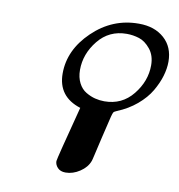

<svg xmlns="http://www.w3.org/2000/svg" viewBox="-82 -741 829 889"><g transform="rotate(10 332.5 -297.0)"><path d="M191.9 -377.9Q191.9 -488.8 283.9 -577.4Q376 -666 499 -666H501Q574.2 -666 619.6 -625.5Q665 -585 665 -516.1Q665 -483.9 654.5 -448.5Q644 -413.1 622.1 -375.5Q600.1 -337.9 560.5 -304.4Q521 -271 469.2 -250Q457 -245.1 454.1 -240.5Q451.2 -235.8 446.8 -219.2Q418.9 -104 401.9 -28.8Q397 -6.8 395 -2Q383.8 28.8 351.3 50.3Q318.8 71.8 284.2 71.8Q260.3 71.8 247.1 57.9Q233.9 43.9 233.9 26.9Q233.9 17.1 299.8 -234.9Q191.9 -269 191.9 -377.9ZM268.1 -408.2Q268.1 -373 281.5 -346.9Q294.9 -320.8 316.9 -307.9Q338.9 -294.9 360.4 -289.6Q381.8 -284.2 403.8 -284.2Q486.8 -284.2 537.8 -347.7Q588.9 -411.1 588.9 -485.8Q588.9 -531.7 564.5 -561.8Q540 -591.8 511.5 -600.8Q482.9 -609.9 453.1 -609.9Q370.1 -609.9 319.1 -546.6Q268.1 -483.4 268.1 -408.2Z"/></g></svg>

Font: CMU Concrete
Style: BoldItalic
Weight: 700
Italic angle: -14.04°
Version: Version 0.7.0